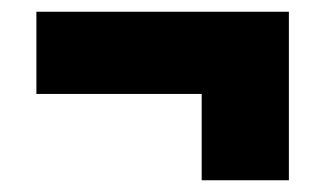

<svg xmlns="http://www.w3.org/2000/svg" viewBox="-20 -399 552 327"><path d="M472 -328V-92H323.5V-328ZM472 -239H42V-379H472Z"/></svg>

Font: Anek Malayalam ExtraBold
Style: Regular
Weight: 800
Version: Version 1.003